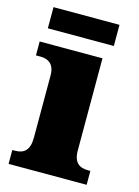

<svg xmlns="http://www.w3.org/2000/svg" viewBox="-108 -753 591 815"><g transform="rotate(15 188.0 -346.0)"><path d="M24 -599H314V-692H24ZM12 0H355V-61H344C307 -61 281 -78 281 -131V-536H5V-475H24C60 -475 87 -458 87 -409V-135C87 -79 62 -61 24 -61H12Z"/></g></svg>

Font: Noto Serif Malayalam Black
Style: Regular
Weight: 900
Designer: Indian type Foundry, Jelle Bosma, Monotype Design Team
Foundry: Monotype Imaging Inc.
Version: Version 2.104